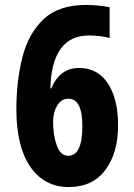

<svg xmlns="http://www.w3.org/2000/svg" viewBox="-20 -744 540 774"><path d="M456 -239Q456 -345 415 -407.5Q374 -470 299 -470Q221 -470 187 -388H183Q189 -601 339 -601Q382 -601 422 -591V-715Q374 -724 326 -724Q216 -724 155 -666Q94 -608 70 -512Q46 -416 46 -303Q46 -154 102 -72Q158 10 258 10Q353 10 404.5 -58.5Q456 -127 456 -239ZM194 -253Q194 -291 210.5 -318.5Q227 -346 256 -346Q312 -346 312 -236Q312 -116 255 -116Q224 -116 209 -157.5Q194 -199 194 -253Z"/></svg>

Font: Noto Sans Mono UI Condensed ExtraBold
Style: Regular
Weight: 800
Width: 3
Designer: Monotype Design team
Foundry: Monotype Imaging Inc.
Version: 1.000